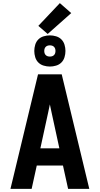

<svg xmlns="http://www.w3.org/2000/svg" viewBox="-20 -1212 640 1232"><path d="M47 0 64 -70 165 -490 224 -735H376L553 0H417L384 -150H216L183 0ZM239 -260H361L311 -490Q308 -503 305.5 -516Q303 -529 300 -542Q297 -529 294.5 -516Q292 -503 289 -490ZM300 -785Q280 -785 260 -791Q240 -797 226 -811Q212 -825 206 -845Q200 -865 200 -885Q200 -905 206 -925Q212 -945 226 -959Q240 -973 260 -979Q280 -985 300 -985Q320 -985 340 -979Q360 -973 374 -959Q388 -945 394 -925Q400 -905 400 -885Q400 -865 394 -845Q388 -825 374 -811Q360 -797 340 -791Q320 -785 300 -785ZM300 -849Q307 -849 314 -851Q321 -853 326.5 -858.5Q332 -864 334 -871Q336 -878 336 -885Q336 -892 334 -899Q332 -906 326.5 -911.5Q321 -917 314 -919Q307 -921 300 -921Q293 -921 286 -919Q279 -917 273.5 -911.5Q268 -906 266 -899Q264 -892 264 -885Q264 -878 266 -871Q268 -864 273.5 -858.5Q279 -853 286 -851Q293 -849 300 -849ZM286 -994 226 -1046 364 -1192 437 -1128Z"/></svg>

Font: Iosevka Aile Extrabold
Style: Regular
Weight: 800
Designer: Belleve Invis
Foundry: Belleve Invis
Version: Version 27.3.5; ttfautohint (v1.8.4)